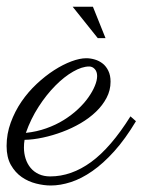

<svg xmlns="http://www.w3.org/2000/svg" viewBox="-37 -533 430 579"><path d="M37.1 -111.3Q36.1 -105.5 35.6 -99.6Q35.2 -93.8 35.2 -87.9Q35.2 -70.3 40.3 -54.4Q45.4 -38.6 55.4 -26.6Q65.4 -14.6 80.3 -7.8Q95.2 -1 114.3 -1Q178.2 -1 237.8 -44.4Q297.4 -87.9 356.4 -182.1L373 -167.5Q340.8 -113.8 307.6 -76.9Q274.4 -40 241.5 -17.1Q208.5 5.9 176.8 16.1Q145 26.4 116.2 26.4Q95.2 26.4 71.8 20.5Q48.3 14.6 28.6 1Q8.8 -12.7 -4.2 -35.6Q-17.1 -58.6 -17.1 -92.8Q-17.1 -129.4 -4.6 -163.3Q7.8 -197.3 27.8 -226.6Q47.9 -255.9 73.7 -280Q99.6 -304.2 126.2 -321.3Q152.8 -338.4 178.2 -347.9Q203.6 -357.4 223.1 -357.4Q235.8 -357.4 249 -353.5Q262.2 -349.6 272.7 -341.3Q283.2 -333 289.8 -319.3Q296.4 -305.7 296.4 -286.6Q296.4 -260.7 284.4 -238Q272.5 -215.3 252.4 -196Q232.4 -176.8 206.1 -161.4Q179.7 -146 150.9 -135.3Q122.1 -124.5 92.8 -118.2Q63.5 -111.8 37.1 -111.3ZM41 -132.3Q73.7 -135.7 102.5 -146Q131.3 -156.2 155.3 -171.1Q179.2 -186 198 -203.6Q216.8 -221.2 229.5 -239.3Q242.2 -257.3 249 -273.9Q255.9 -290.5 255.9 -303.7Q255.9 -316.9 248.8 -324.7Q241.7 -332.5 231.9 -332.5Q210.4 -332.5 183.6 -317.1Q156.7 -301.8 129.9 -274.7Q103 -247.6 79.3 -210.9Q55.7 -174.3 41 -132.3ZM257.8 -418 182.1 -512.7H243.2L281.2 -418Z"/></svg>

Font: Parisienne
Style: Regular
Weight: 400
Designer: Astigmatic (AOETI)
Foundry: Astigmatic (AOETI)
Version: Version 1.000